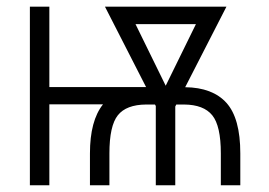

<svg xmlns="http://www.w3.org/2000/svg" viewBox="-20 -548 797 568"><path d="M470.2 -294.4 559.6 -476.6H380.9ZM246.1 -94.2Q246.1 -190.9 284.7 -239.3H126V0H68.4V-528.3H126V-290.5H412.1L290.5 -528.3H649.9L527.8 -290Q608.9 -289.1 649.9 -243.7Q690.9 -198.2 690.9 -94.2V0H633.3V-94.2Q633.3 -175.8 607.9 -207Q582.5 -238.3 524.9 -238.8H501.5L498.5 -232.9V0H440.9V-234.4L438.5 -238.8H412.1Q353.5 -238.3 328.6 -207Q303.7 -175.8 303.7 -94.2V0H246.1Z"/></svg>

Font: RobotoCondensed-Light
Style: Light
Weight: 300
Designer: Google
Version: Version 1.200311; 2013